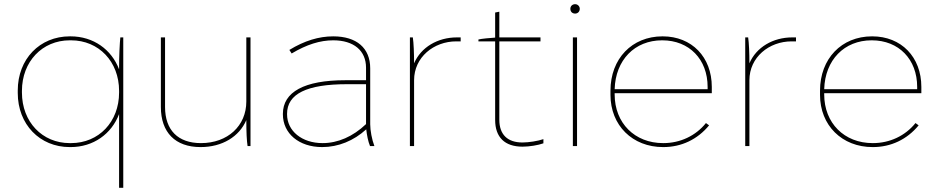

<svg xmlns="http://www.w3.org/2000/svg" viewBox="-20 -699 4495 919"><path d="M550 200H570V-520H556C553 -493 550 -434 550 -367C514 -462 427 -525 318 -525H314C170 -525 65 -416 65 -266V-254C65 -104 170 5 314 5H318C427 5 514 -58 550 -153ZM314 -14C182 -14 85 -116 85 -256V-264C85 -404 182 -506 314 -506H320C453 -506 550 -404 550 -264V-256C550 -116 453 -14 320 -14Z M940 5C1044 5 1125 -45 1159 -124C1159 -65 1161 -26 1165 0H1179V-520H1159V-213C1159 -97 1070 -14 942 -14C832 -14 770 -76 770 -187V-520H750V-187C750 -65 819 5 940 5Z M1522 5C1599 5 1673 -25 1733 -80C1736 -52 1742 -22 1751 0H1772C1760 -31 1752 -75 1752 -104V-372C1752 -469 1687 -525 1575 -525C1506 -525 1437 -504 1365 -460L1376 -443C1448 -486 1512 -506 1575 -506C1673 -506 1732 -457 1732 -375V-315H1632C1437 -315 1334 -259 1334 -154V-152C1334 -60 1411 5 1522 5ZM1524 -14C1425 -14 1354 -72 1354 -152V-154C1354 -250 1449 -296 1641 -296H1732V-105C1669 -45 1597 -14 1524 -14Z M1942 0H1962V-315C1962 -425 2056 -501 2164 -501C2167 -501 2182 -501 2185 -501V-520H2167C2075 -520 1995 -473 1962 -396C1962 -445 1960 -493 1956 -520H1942Z M2481 3C2514 3 2556 -4 2581 -13V-33C2555 -24 2511 -17 2481 -17C2409 -17 2370 -55 2370 -126V-501H2567V-520H2370V-643L2350 -639V-519C2322 -517 2286 -514 2270 -510V-501H2350V-125C2350 -42 2396 3 2481 3Z M2733 -634C2745 -634 2755 -643 2755 -657C2755 -669 2745 -679 2733 -679C2719 -679 2710 -669 2710 -657C2710 -643 2719 -634 2733 -634ZM2722 0H2742V-520H2722Z M3154 5H3155C3241 5 3318 -31 3374 -99L3359 -110C3310 -49 3236 -14 3155 -14H3154C3018 -14 2922 -110 2922 -247V-253H3387V-283C3387 -426 3291 -525 3152 -525H3151C3005 -525 2902 -418 2902 -265V-245C2902 -99 3007 5 3154 5ZM2922 -272C2926 -412 3018 -506 3149 -506H3150C3279 -506 3367 -415 3367 -283V-272Z M3547 0H3567V-315C3567 -425 3661 -501 3769 -501C3772 -501 3787 -501 3790 -501V-520H3772C3680 -520 3600 -473 3567 -396C3567 -445 3565 -493 3561 -520H3547Z M4157 5H4158C4244 5 4321 -31 4377 -99L4362 -110C4313 -49 4239 -14 4158 -14H4157C4021 -14 3925 -110 3925 -247V-253H4390V-283C4390 -426 4294 -525 4155 -525H4154C4008 -525 3905 -418 3905 -265V-245C3905 -99 4010 5 4157 5ZM3925 -272C3929 -412 4021 -506 4152 -506H4153C4282 -506 4370 -415 4370 -283V-272Z"/></svg>

Font: Fixel Display Thin
Style: Regular
Weight: 100
Designer: AlfaBravo + MacPaw
Foundry: Kyrylo Tkachov, Marchela Mozhyna, Serhii Makarenko, Maria Weinstein, Zakhar Kryvoshyya
Version: Version 1.211